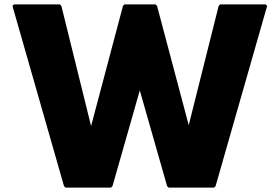

<svg xmlns="http://www.w3.org/2000/svg" viewBox="-20 -852 1279 879"><path d="M745 0 752 7H960L967 0L1203 -825L1196 -832H988L981 -825L844 -279L699 -825L692 -832H550L543 -825L397 -275L261 -825L254 -832H44L37 -825L273 0L280 7H488L495 0L620 -438Z"/></svg>

Font: Hussar Woodtype
Style: Blk
Weight: 900
Foundry: Cannot Into Space Fonts
Version: Version 1.07